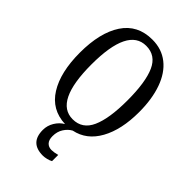

<svg xmlns="http://www.w3.org/2000/svg" viewBox="-282 -823 1161 1161"><g transform="rotate(45 298.5 -242.5)"><path d="M284 115Q284 147 299 163Q314 179 339 179Q359 179 389 171V224Q377 231 358.5 235.5Q340 240 326 240Q216 240 216 130Q216 92 236 59.5Q256 27 286 10Q167 5 105.5 -93.5Q44 -192 44 -359Q44 -530 108.5 -627.5Q173 -725 299 -725Q379 -725 436 -680Q493 -635 522.5 -552Q552 -469 552 -358Q552 -208 498.5 -111.5Q445 -15 347 5Q321 19 302.5 47.5Q284 76 284 115ZM298 -43Q380 -43 416 -123Q452 -203 452 -358Q452 -514 416.5 -593Q381 -672 299 -672Q144 -672 144 -358Q144 -43 298 -43Z"/></g></svg>

Font: Noto Serif Cond
Style: Regular
Weight: 400
Width: 3
Designer: Monotype Design Team
Foundry: Monotype Imaging Inc.
Version: Version 1.001